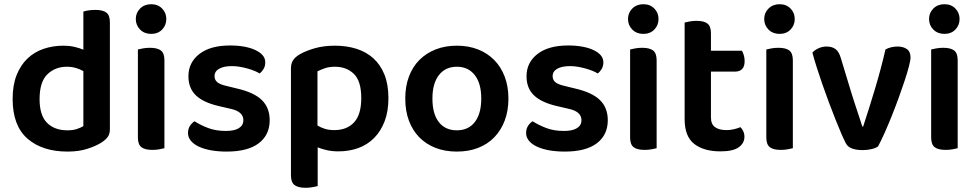

<svg xmlns="http://www.w3.org/2000/svg" viewBox="-20 -705 4637 912"><path d="M502 -92Q502 -69 492 -55Q482 -41 462 -28Q437 -12 396 1.5Q355 15 301 15Q181 15 110.5 -46.5Q40 -108 40 -235Q40 -301 59 -348.5Q78 -396 110.5 -427Q143 -458 187 -473Q231 -488 282 -488Q309 -488 333 -482.5Q357 -477 376 -469V-650Q384 -653 399.5 -655.5Q415 -658 433 -658Q469 -658 485.5 -645Q502 -632 502 -599ZM376 -367Q361 -376 341 -382Q321 -388 298 -388Q242 -388 205 -352Q168 -316 168 -234Q168 -157 203.5 -121.5Q239 -86 300 -86Q326 -86 344.5 -92Q363 -98 376 -106Z M635 -470Q643 -472 658.5 -475Q674 -478 692 -478Q728 -478 744.5 -465Q761 -452 761 -419V-1Q753 1 737.5 4Q722 7 704 7Q668 7 651.5 -6Q635 -19 635 -52ZM625 -615Q625 -644 645.5 -664.5Q666 -685 698 -685Q730 -685 750 -664.5Q770 -644 770 -615Q770 -585 750 -564.5Q730 -544 698 -544Q666 -544 645.5 -564.5Q625 -585 625 -615Z M1261 -134Q1261 -64 1209 -24.5Q1157 15 1057 15Q1016 15 982.5 9Q949 3 924.5 -8.5Q900 -20 886.5 -36.5Q873 -53 873 -73Q873 -92 881.5 -106Q890 -120 904 -129Q932 -111 968.5 -97Q1005 -83 1053 -83Q1094 -83 1115 -96.5Q1136 -110 1136 -134Q1136 -175 1076 -188L1020 -201Q946 -218 910.5 -252Q875 -286 875 -343Q875 -408 927 -448.5Q979 -489 1073 -489Q1109 -489 1139.5 -483.5Q1170 -478 1192.5 -467.5Q1215 -457 1227.5 -442.5Q1240 -428 1240 -409Q1240 -391 1232 -377.5Q1224 -364 1213 -356Q1204 -362 1189.5 -368Q1175 -374 1157.5 -379Q1140 -384 1120.5 -387.5Q1101 -391 1082 -391Q1043 -391 1021 -378.5Q999 -366 999 -343Q999 -326 1011.5 -315Q1024 -304 1055 -297L1104 -285Q1187 -266 1224 -229.5Q1261 -193 1261 -134Z M1587 14Q1558 14 1533.5 8.5Q1509 3 1489 -5V179Q1480 181 1465 184Q1450 187 1431 187Q1396 187 1379 174Q1362 161 1362 128V-379Q1362 -403 1371.5 -418Q1381 -433 1402 -446Q1431 -463 1474 -475.5Q1517 -488 1571 -488Q1626 -488 1672.5 -473.5Q1719 -459 1753 -428.5Q1787 -398 1806 -351Q1825 -304 1825 -239Q1825 -176 1807 -129Q1789 -82 1757.5 -50Q1726 -18 1682.5 -2Q1639 14 1587 14ZM1568 -87Q1628 -87 1662 -124Q1696 -161 1696 -239Q1696 -320 1661 -354Q1626 -388 1571 -388Q1544 -388 1523.5 -381Q1503 -374 1488 -366V-109Q1504 -99 1523.5 -93Q1543 -87 1568 -87Z M2395 -237Q2395 -179 2377.5 -132.5Q2360 -86 2328 -53Q2296 -20 2251 -2.5Q2206 15 2150 15Q2094 15 2049 -2.5Q2004 -20 1972 -52.5Q1940 -85 1922.5 -131.5Q1905 -178 1905 -237Q1905 -295 1922.5 -341.5Q1940 -388 1972.5 -420.5Q2005 -453 2050 -470.5Q2095 -488 2150 -488Q2205 -488 2250 -470.5Q2295 -453 2327.5 -420Q2360 -387 2377.5 -340.5Q2395 -294 2395 -237ZM2150 -388Q2096 -388 2065 -348.5Q2034 -309 2034 -237Q2034 -164 2064.5 -125Q2095 -86 2150 -86Q2205 -86 2235.5 -125.5Q2266 -165 2266 -237Q2266 -309 2235 -348.5Q2204 -388 2150 -388Z M2867 -134Q2867 -64 2815 -24.5Q2763 15 2663 15Q2622 15 2588.5 9Q2555 3 2530.5 -8.5Q2506 -20 2492.5 -36.5Q2479 -53 2479 -73Q2479 -92 2487.5 -106Q2496 -120 2510 -129Q2538 -111 2574.5 -97Q2611 -83 2659 -83Q2700 -83 2721 -96.5Q2742 -110 2742 -134Q2742 -175 2682 -188L2626 -201Q2552 -218 2516.5 -252Q2481 -286 2481 -343Q2481 -408 2533 -448.5Q2585 -489 2679 -489Q2715 -489 2745.5 -483.5Q2776 -478 2798.5 -467.5Q2821 -457 2833.5 -442.5Q2846 -428 2846 -409Q2846 -391 2838 -377.5Q2830 -364 2819 -356Q2810 -362 2795.5 -368Q2781 -374 2763.5 -379Q2746 -384 2726.5 -387.5Q2707 -391 2688 -391Q2649 -391 2627 -378.5Q2605 -366 2605 -343Q2605 -326 2617.5 -315Q2630 -304 2661 -297L2710 -285Q2793 -266 2830 -229.5Q2867 -193 2867 -134Z M2973 -470Q2981 -472 2996.5 -475Q3012 -478 3030 -478Q3066 -478 3082.5 -465Q3099 -452 3099 -419V-1Q3091 1 3075.5 4Q3060 7 3042 7Q3006 7 2989.5 -6Q2973 -19 2973 -52ZM2963 -615Q2963 -644 2983.5 -664.5Q3004 -685 3036 -685Q3068 -685 3088 -664.5Q3108 -644 3108 -615Q3108 -585 3088 -564.5Q3068 -544 3036 -544Q3004 -544 2983.5 -564.5Q2963 -585 2963 -615Z M3357 -147Q3357 -115 3376.5 -101Q3396 -87 3431 -87Q3448 -87 3465.5 -91Q3483 -95 3497 -101Q3505 -93 3510.5 -81.5Q3516 -70 3516 -55Q3516 -25 3489 -5.5Q3462 14 3402 14Q3323 14 3277.5 -21.5Q3232 -57 3232 -139V-598Q3240 -600 3255.5 -603Q3271 -606 3289 -606Q3324 -606 3340.5 -593Q3357 -580 3357 -547V-464H3504Q3509 -456 3513 -443Q3517 -430 3517 -415Q3517 -389 3505 -377Q3493 -365 3473 -365H3357V-147Z M3620 -470Q3628 -472 3643.5 -475Q3659 -478 3677 -478Q3713 -478 3729.5 -465Q3746 -452 3746 -419V-1Q3738 1 3722.5 4Q3707 7 3689 7Q3653 7 3636.5 -6Q3620 -19 3620 -52ZM3610 -615Q3610 -644 3630.5 -664.5Q3651 -685 3683 -685Q3715 -685 3735 -664.5Q3755 -644 3755 -615Q3755 -585 3735 -564.5Q3715 -544 3683 -544Q3651 -544 3630.5 -564.5Q3610 -585 3610 -615Z M4244 -484Q4270 -484 4287.5 -472Q4305 -460 4305 -432Q4305 -419 4297.5 -390Q4290 -361 4277.5 -323Q4265 -285 4249 -241Q4233 -197 4216 -154.5Q4199 -112 4182 -74Q4165 -36 4151 -10Q4141 -2 4121 3Q4101 8 4077 8Q4048 8 4027.5 0.5Q4007 -7 3998 -24Q3989 -41 3976 -71Q3963 -101 3948 -139Q3933 -177 3917 -219.5Q3901 -262 3886.5 -304Q3872 -346 3859.5 -385Q3847 -424 3839 -455Q3849 -467 3867.5 -475.5Q3886 -484 3906 -484Q3932 -484 3948.5 -472Q3965 -460 3974 -429L4024 -264Q4030 -244 4037.5 -221.5Q4045 -199 4052 -177.5Q4059 -156 4065.5 -136.5Q4072 -117 4076 -104H4080Q4109 -192 4137 -285.5Q4165 -379 4186 -470Q4198 -477 4213.5 -480.5Q4229 -484 4244 -484Z M4403 -470Q4411 -472 4426.5 -475Q4442 -478 4460 -478Q4496 -478 4512.5 -465Q4529 -452 4529 -419V-1Q4521 1 4505.5 4Q4490 7 4472 7Q4436 7 4419.5 -6Q4403 -19 4403 -52ZM4393 -615Q4393 -644 4413.5 -664.5Q4434 -685 4466 -685Q4498 -685 4518 -664.5Q4538 -644 4538 -615Q4538 -585 4518 -564.5Q4498 -544 4466 -544Q4434 -544 4413.5 -564.5Q4393 -585 4393 -615Z"/></svg>

Font: Baloo Thambi 2 SemiBold
Style: Regular
Weight: 600
Designer: Aadarsh Rajan and Ek Type
Foundry: Ek Type
Version: Version 1.640;hotconv 1.0.111;makeotfexe 2.5.65597; ttfautoh